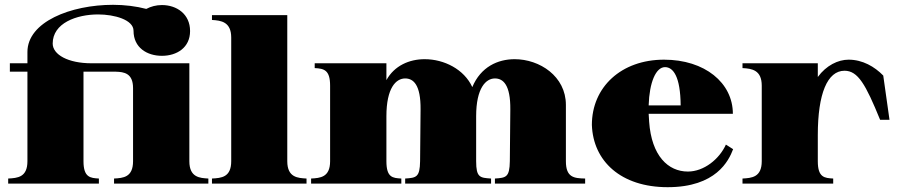

<svg xmlns="http://www.w3.org/2000/svg" viewBox="-20 -763 3734 798"><path d="M14 -21V0H391V-21C356 -23 327 -25 327 -93V-465H462C495 -464 533 -459 533 -397V-93C533 -26 492 -23 454 -21V0H846V-21C811 -23 767 -25 767 -93V-500H360C263 -500 199 -536 199 -582C199 -667 298 -703 388 -703C455 -703 535 -681 535 -635C535 -565 591 -531 653 -531C715 -531 770 -565 770 -634C770 -705 714 -742 653 -742C629 -742 607 -736 588 -726C546 -737 498 -743 450 -743C274 -743 94 -672 94 -547V-500H21V-465H94V-93C94 -26 53 -23 14 -21Z M861 -21V0H1254V-21C1218 -23 1174 -25 1174 -93V-700H861V-680C899 -678 941 -672 941 -607V-93C941 -26 900 -23 861 -21Z M1273 -21V0H1648V-21C1612 -23 1586 -25 1586 -93V-280C1586 -398 1626 -437 1664 -437C1698 -437 1729 -411 1728 -308L1726 -93C1725 -26 1710 -24 1664 -21V0H2021V-21C1975 -24 1959 -25 1959 -93V-280C1959 -398 2000 -437 2037 -437C2071 -437 2102 -411 2101 -308L2099 -93C2098 -26 2083 -24 2037 -21V0H2412V-21C2366 -22 2332 -25 2332 -93V-327C2332 -446 2223 -517 2119 -517C2049 -517 1978 -485 1943 -401C1909 -475 1826 -517 1745 -517C1681 -517 1619 -490 1586 -430V-500H1288V-480C1327 -478 1352 -472 1352 -407V-93C1352 -26 1311 -23 1273 -21Z M2755 15C2956 15 3009 -95 3027 -143L2997 -162C2970 -102 2906 -50 2839 -50C2757 -50 2688 -115 2678 -257L2676 -290H3026C3026 -419 2909 -515 2740 -515C2562 -515 2440 -401 2440 -244C2445 -93 2561 15 2755 15ZM2676 -325C2679 -421 2706 -484 2744 -484C2778 -484 2808 -445 2809 -325Z M3379 -93V-202C3379 -374 3419 -469 3490 -469C3546 -469 3578 -412 3638 -265H3677L3651 -449C3615 -486 3565 -515 3507 -515C3463 -515 3414 -491 3379 -443V-500H3066V-480C3105 -478 3146 -472 3146 -407V-93C3146 -26 3104 -23 3066 -21V0H3443V-21C3407 -23 3379 -25 3379 -93Z"/></svg>

Font: Sprat Black
Style: Regular
Weight: 900
Designer: Ethan Nakache
Foundry: Collletttivo
Version: Version 2.000;Glyphs 3.2 (3217)